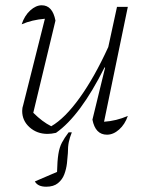

<svg xmlns="http://www.w3.org/2000/svg" viewBox="-20 -505 564 727"><path d="M330 -52 378 -249 376 -250Q284 -66 192 -2Q174 2 160 2Q120 2 92 -23Q64 -48 64 -85Q64 -97 68 -108L150 -434Q101 -430 62 -413Q73 -446 94.5 -465.5Q116 -485 138 -485Q179 -485 190 -427L106 -78Q140 -44 174 -27Q226 -57 282 -135Q338 -213 390 -327L423 -479H464L374 -44Q420 -47 464 -66Q453 -34 431 -14.5Q409 5 385 5Q341 5 330 -52ZM155 202Q123 202 112 182L196 146Q197 104 201 78.5Q205 53 214.5 35Q224 17 240 -4H252Q244 16 240.5 33Q237 50 237 75Q236 92 233.5 113.5Q231 135 223.5 155Q216 175 199.5 188.5Q183 202 155 202Z"/></svg>

Font: Piazzolla ExtraLight
Style: Italic
Weight: 200
Italic angle: -11.3°
Designer: Juan Pablo del Peral
Foundry: Huerta Tipografica
Version: Version 1.330